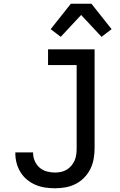

<svg xmlns="http://www.w3.org/2000/svg" viewBox="-20 -999 640 1027"><path d="M274 8Q247 8 220.5 4Q194 0 169.5 -10.5Q145 -21 124.5 -38Q104 -55 90 -77.5Q76 -100 69 -126Q62 -152 62 -179V-184H157V-181Q157 -159 166 -138Q175 -117 191.5 -102.5Q208 -88 230 -82Q252 -76 274 -76Q290 -76 306.5 -79.5Q323 -83 337 -91.5Q351 -100 362 -113Q373 -126 379.5 -141.5Q386 -157 388 -173.5Q390 -190 390 -206V-651H237V-735H486V-206Q486 -178 481 -149.5Q476 -121 463.5 -95.5Q451 -70 430.5 -49Q410 -28 384.5 -15Q359 -2 330.5 3Q302 8 274 8ZM305 -802 251 -843 359 -979H469L577 -843L523 -802L414 -919Z"/></svg>

Font: Iosevka Medium Extended
Style: Regular
Weight: 500
Width: 7
Monospace: yes
Designer: Belleve Invis
Foundry: Belleve Invis
Version: Version 32.5.0; ttfautohint (v1.8.4)